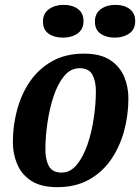

<svg xmlns="http://www.w3.org/2000/svg" viewBox="-20 -751 577 791"><path d="M216 20Q148 20 108 -6.5Q68 -33 50.5 -75.5Q33 -118 33 -165Q33 -235 51 -300.5Q69 -366 105 -417.5Q141 -469 196 -499.5Q251 -530 326 -530Q394 -530 434 -503.5Q474 -477 491.5 -435Q509 -393 509 -346Q509 -276 491 -210.5Q473 -145 437 -93Q401 -41 346 -10.5Q291 20 216 20ZM234 -40Q270 -40 296.5 -72.5Q323 -105 340.5 -156Q358 -207 366.5 -265.5Q375 -324 375 -376Q375 -417 360.5 -443.5Q346 -470 308 -470Q271 -470 244.5 -438Q218 -406 201 -355Q184 -304 175.5 -245.5Q167 -187 167 -134Q167 -93 181.5 -66.5Q196 -40 234 -40ZM239 -596Q203 -596 180 -612.5Q157 -629 157 -662Q157 -696 182 -713.5Q207 -731 242 -731Q278 -731 301 -714Q324 -697 324 -664Q324 -630 299.5 -613Q275 -596 239 -596ZM453 -596Q417 -596 394 -612.5Q371 -629 371 -662Q371 -696 395.5 -713.5Q420 -731 456 -731Q491 -731 514 -714Q537 -697 537 -664Q537 -630 512.5 -613Q488 -596 453 -596Z"/></svg>

Font: Sansita Swashed Medium
Style: Regular
Weight: 500
Designer: Pablo Cosgaya
Foundry: Omnibus-Type
Version: Version 1.003; ttfautohint (v1.8.3)